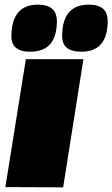

<svg xmlns="http://www.w3.org/2000/svg" viewBox="-20 -804 482 824"><path d="M251 0 3 -1 91 -550H338ZM329 -582Q286 -582 265 -600.5Q244 -619 247 -661Q252 -784 361 -784Q404 -784 424 -765Q444 -746 442 -703Q437 -582 329 -582ZM109 -582Q24 -582 29 -657Q34 -784 142 -784Q185 -784 205.5 -765Q226 -746 224 -703Q221 -640 192 -611Q163 -582 109 -582Z"/></svg>

Font: Georama Expanded Black
Style: Italic
Weight: 900
Width: 7
Italic angle: -9°
Designer: Jean-Baptiste Levee
Foundry: Production Type
Version: Version 1.000